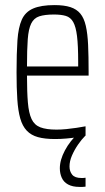

<svg xmlns="http://www.w3.org/2000/svg" viewBox="-20 -538 413 754"><path d="M196 8Q156 8 129 0.5Q102 -7 85 -25Q68 -43 59.5 -73Q51 -103 48 -147.5Q45 -192 45 -254Q45 -329 48.5 -379.5Q52 -430 65.5 -460.5Q79 -491 110 -504.5Q141 -518 194 -518Q232 -518 256.5 -510Q281 -502 295.5 -484.5Q310 -467 317 -436.5Q324 -406 326 -361.5Q328 -317 328 -256V-241H86Q86 -177 89.5 -135.5Q93 -94 104 -70.5Q115 -47 138.5 -38Q162 -29 202 -29Q220 -29 240.5 -31Q261 -33 280.5 -36Q300 -39 316 -42V-5Q303 -2 283 1Q263 4 240.5 6Q218 8 196 8ZM287 -257V-296Q287 -359 282.5 -396Q278 -433 267.5 -451.5Q257 -470 238.5 -475.5Q220 -481 192 -481Q156 -481 134.5 -474Q113 -467 102.5 -445.5Q92 -424 89 -384Q86 -344 86 -277H306ZM292 196Q265 196 247.5 186.5Q230 177 222.5 160Q215 143 215 123Q215 90 235 52.5Q255 15 288 -15L315 -5Q300 10 286 30.5Q272 51 262.5 73Q253 95 253 116Q253 135 263.5 148Q274 161 300 161Q302 161 306 161Q310 161 316 160V195Q309 196 304.5 196Q300 196 292 196Z"/></svg>

Font: Saira ExtraCondensed ExtraLight
Style: Regular
Weight: 250
Width: 2
Designer: Hector Gatti with collaboration of the Omnibus-Type team
Foundry: Omnibus-Type
Version: Version 1.101